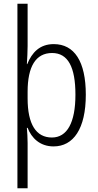

<svg xmlns="http://www.w3.org/2000/svg" viewBox="-20 -873 529 1036"><path d="M443 -362C443 -542 381 -635 270 -635C194 -635 152 -589 127 -527H125C127 -558 129 -596 129 -625V-853H74V143H129V-101C129 -129 127 -160 125 -183H129C150 -129 195 -83 269 -83C376 -83 443 -178 443 -362ZM387 -362C387 -211 342 -131 260 -131C175 -131 129 -202 129 -342V-378C129 -514 173 -587 261 -587C347 -587 387 -511 387 -362Z"/></svg>

Font: Noto Sans Telugu UI Condensed Light
Style: Regular
Weight: 300
Width: 3
Designer: Jelle Bosma - Monotype Design Team
Foundry: Monotype Imaging Inc.
Version: Version 2.005